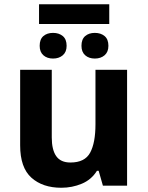

<svg xmlns="http://www.w3.org/2000/svg" viewBox="-20 -875 697 905"><path d="M579 -546V0H465L445 -70H437Q411 -28 365.5 -9Q320 10 269 10Q181 10 128 -37.5Q75 -85 75 -190V-546H224V-227Q224 -169 245 -139Q266 -109 312 -109Q380 -109 405 -155.5Q430 -202 430 -289V-546ZM495 -855V-762H164V-855ZM230 -720Q258 -720 276 -705Q294 -690 294 -659Q294 -630 276 -614.5Q258 -599 230 -599Q202 -599 184.5 -614.5Q167 -630 167 -659Q167 -690 184.5 -705Q202 -720 230 -720ZM427 -720Q455 -720 473 -705Q491 -690 491 -659Q491 -630 473 -614.5Q455 -599 427 -599Q399 -599 381.5 -614.5Q364 -630 364 -659Q364 -690 381.5 -705Q399 -720 427 -720Z"/></svg>

Font: Noto IKEA Arabic
Style: Bold
Weight: 700
Designer: Monotype Design Team
Foundry: Monotype Imaging Inc.
Version: Version 1.200